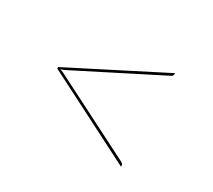

<svg xmlns="http://www.w3.org/2000/svg" viewBox="-83 -671 746 672"><g transform="rotate(30 290.0 -335.0)"><path d="M126.5 -345Q114.5 -338.5 103 -335Q109 -333.5 115 -330.8Q121 -328 126.5 -325L448 -162Q457.5 -157 457.5 -151.5V-146L92.5 -332V-338L457.5 -524V-518.5Q457.5 -512.5 448 -508Z"/></g></svg>

Font: Lato 2
Style: Regular
Weight: 100
Designer: Lukasz Dziedzic with Adam Twardoch and Botio Nikoltchev
Foundry: tyPoland Lukasz Dziedzic
Version: Version 2.015; 2015-08-06; http://www.latofonts.com/